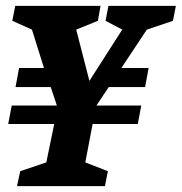

<svg xmlns="http://www.w3.org/2000/svg" viewBox="-20 -635 620 655"><path d="M38 0 49 -51 138 -81 165 -212H8L20 -275H174L153 -338H33L45 -403H130L89 -534L22 -564L32 -615H323L314 -564L240 -534L285 -359L397 -534L340 -564L350 -615H580L570 -564L481 -534L394 -403H487L475 -338H351L309 -275H462L450 -212H296L271 -81L348 -51L338 0Z"/></svg>

Font: Manuale ExtraBold
Style: Italic
Weight: 800
Italic angle: -11°
Designer: Eduardo Tunni / Pablo Cosgaya
Foundry: Eduardo Tunni / Pablo Cosgaya
Version: Version 1.002